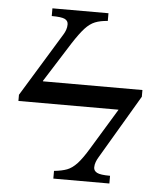

<svg xmlns="http://www.w3.org/2000/svg" viewBox="-49 -700 624 744"><g transform="rotate(5 262.5 -328.5)"><path d="M404 0H186V-30Q216 -33 236 -40.5Q256 -48 275 -68.5Q294 -89 318 -129L414 -287V-288H25V-312L177 -561Q182 -569 185.5 -579Q189 -589 189 -600Q189 -614 176 -620.5Q163 -627 125 -627V-657H343V-627Q314 -625 294 -617Q274 -609 255.5 -589Q237 -569 211 -529L113 -374V-372H500V-346L353 -97Q348 -89 344 -78.5Q340 -68 340 -57Q340 -44 353 -37Q366 -30 404 -30Z"/></g></svg>

Font: STIX Two Text
Style: Regular
Weight: 400
Designer: Ross Mills, John Hudson & Paul Hanslow, Tiro Typeworks Ltd; with prior portions MicroPress Inc., and Coen Hoffman.
Foundry: Tiro Typeworks Ltd
Version: Version 2.13 b171